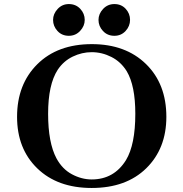

<svg xmlns="http://www.w3.org/2000/svg" viewBox="-20 -914 903 945"><path d="M64 -338.9Q64 -499 163.6 -597.9Q263.2 -696.8 432.1 -696.8Q598.1 -696.8 698.5 -598.9Q798.8 -501 798.8 -338.9Q798.8 -183.1 700 -85.9Q601.1 11.2 431.2 11.2Q263.2 11.2 163.6 -85.2Q64 -181.6 64 -338.9ZM216.8 -354Q216.8 -211.9 257.8 -134.8Q286.6 -81.5 334.2 -56.2Q381.8 -30.8 431.2 -30.8Q541 -30.8 600.1 -126Q646 -202.1 646 -354Q646 -492.2 604 -563Q575.2 -609.9 528.6 -633.5Q481.9 -657.2 431.2 -657.2Q383.3 -657.2 338.1 -635.5Q293 -613.8 264.2 -570.8Q216.8 -498 216.8 -354ZM241.2 -815.9Q241.2 -845.7 263.7 -869.9Q286.1 -894 318.8 -894Q353 -894 375 -870.6Q397 -847.2 397 -815.9Q397 -786.1 374.5 -762Q352.1 -737.8 318.8 -737.8Q284.7 -737.8 262.9 -761.5Q241.2 -785.2 241.2 -815.9ZM464.8 -815.9Q464.8 -845.7 487.3 -869.9Q509.8 -894 543 -894Q577.1 -894 598.6 -870.6Q620.1 -847.2 620.1 -816.2Q620.1 -785.2 598.1 -761.5Q576.2 -737.8 543 -737.8Q508.8 -737.8 486.8 -761.5Q464.8 -785.2 464.8 -815.9Z"/></svg>

Font: CMU Serif
Style: Bold
Weight: 700
Version: Version 0.7.0